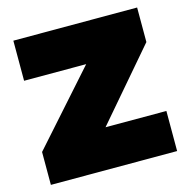

<svg xmlns="http://www.w3.org/2000/svg" viewBox="-103 -801 891 902"><g transform="rotate(-15 342.0 -350.0)"><path d="M35 0V-160L342 -505H40V-700H642V-532L353 -195H649V0Z"/></g></svg>

Font: REM Black
Style: Regular
Weight: 900
Designer: Octavio Pardo
Foundry: Ashler Design
Version: Version 1.005;gftools[0.9.28]